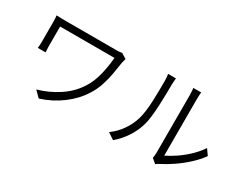

<svg xmlns="http://www.w3.org/2000/svg" viewBox="-88 -1223 2176 1729"><g transform="rotate(30 1000.0 -358.5)"><path d="M871 -667Q868 -660 864.5 -645.5Q861 -631 859 -624Q850 -564 838.5 -498.5Q827 -433 806 -369.5Q785 -306 749 -250Q689 -154 590.5 -80.5Q492 -7 371 31L311 -29Q423 -60 522.5 -125Q622 -190 683 -286Q727 -354 749.5 -445.5Q772 -537 779 -627Q765 -627 723.5 -627Q682 -627 624.5 -627Q567 -627 503 -627Q439 -627 380 -627Q321 -627 276.5 -627Q232 -627 214 -627Q214 -617 214 -588Q214 -559 214 -524.5Q214 -490 214 -461Q214 -432 214 -421Q214 -410 215 -393.5Q216 -377 217 -360H136Q138 -377 139 -392.5Q140 -408 140 -421Q140 -432 140 -460.5Q140 -489 140 -523.5Q140 -558 140 -588.5Q140 -619 140 -635Q140 -652 139 -667.5Q138 -683 136 -698Q156 -697 182 -696.5Q208 -696 240 -696Q248 -696 285 -696Q322 -696 376.5 -696Q431 -696 491.5 -696Q552 -696 608.5 -696Q665 -696 706 -696Q747 -696 760 -696Q774 -696 789.5 -697Q805 -698 817 -701Z M1528 -21Q1530 -32 1532 -46Q1534 -60 1534 -74Q1534 -84 1534 -118Q1534 -152 1534 -202Q1534 -252 1534 -310.5Q1534 -369 1534 -428Q1534 -487 1534 -538.5Q1534 -590 1534 -626.5Q1534 -663 1534 -676Q1534 -704 1532 -722.5Q1530 -741 1529 -748H1611Q1610 -741 1608.5 -722Q1607 -703 1607 -676Q1607 -663 1607 -626.5Q1607 -590 1607 -538Q1607 -486 1607 -427.5Q1607 -369 1607 -311.5Q1607 -254 1607 -205.5Q1607 -157 1607 -125.5Q1607 -94 1607 -89Q1654 -111 1709 -148Q1764 -185 1816 -234Q1868 -283 1907 -341L1949 -281Q1906 -222 1848.5 -169.5Q1791 -117 1728.5 -74.5Q1666 -32 1608 -3Q1596 3 1588 8.5Q1580 14 1575 19ZM1071 -24Q1133 -69 1178 -133Q1223 -197 1245 -271Q1256 -306 1262.5 -357.5Q1269 -409 1271.5 -466.5Q1274 -524 1274.5 -579Q1275 -634 1275 -675Q1275 -714 1269 -744H1351Q1350 -734 1348 -715Q1346 -696 1346 -675Q1346 -634 1345 -577.5Q1344 -521 1341 -460Q1338 -399 1332 -344Q1326 -289 1315 -251Q1293 -172 1246.5 -101.5Q1200 -31 1138 21Z"/></g></svg>

Font: Source Han Sans SC Normal
Style: Regular
Weight: 350
Designer: Ryoko NISHIZUKA 西塚涼子 (kana, bopomofo & ideographs); Paul D. Hunt (Latin, Greek & Cyrillic); Sandoll Communications 산돌커뮤니
Foundry: Adobe
Version: Version 2.004;hotconv 1.0.118;makeotfexe 2.5.65603